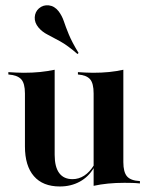

<svg xmlns="http://www.w3.org/2000/svg" viewBox="-20 -687 561 719"><path d="M204 11.3Q140.3 11.3 106.9 -27.4Q73.4 -66.1 73.4 -138.7V-337.1Q73.4 -375 59.3 -390.3Q45.2 -405.6 11.3 -408.1V-416.9Q25 -416.1 39.1 -415.3Q53.2 -414.5 68.5 -414.5Q101.6 -414.5 129.8 -417.3Q158.1 -420.2 184.7 -425.8V-107.3Q184.7 -62.1 201.6 -39.1Q218.5 -16.1 251.6 -16.1Q275 -16.1 295.6 -29.4Q316.1 -42.7 332.3 -69.4L331.5 -58.9Q312.1 -25 279 -6.9Q246 11.3 204 11.3ZM330.6 8.9V-337.1Q330.6 -375 317.3 -390.3Q304 -405.6 271.8 -408.1V-416.9Q285.5 -416.1 299.6 -415.3Q313.7 -414.5 328.2 -414.5Q360.5 -414.5 388.7 -417.3Q416.9 -420.2 441.9 -425.8V-79.8Q441.9 -42.7 455.6 -26.6Q469.4 -10.5 504 -8.9V0Q489.5 -1.6 475.4 -2Q461.3 -2.4 446 -2.4Q413.7 -2.4 385.1 0.4Q356.5 3.2 330.6 8.9ZM270.2 -484.7Q233.1 -516.9 205.2 -532.3Q177.4 -547.6 157.7 -557.7Q137.9 -567.7 124.2 -583.9Q108.9 -602.4 110.1 -622.6Q111.3 -642.7 125.8 -655.6Q141.9 -669.4 162.9 -666.9Q183.9 -664.5 199.2 -645.2Q212.1 -628.2 219 -607.7Q225.8 -587.1 237.5 -558.5Q249.2 -529.8 274.2 -488.7Z"/></svg>

Font: Playfair 144pt
Style: Bold
Weight: 700
Version: Version 2.001;gftools[0.9.30]